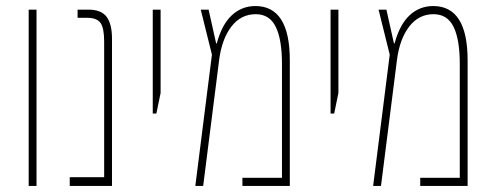

<svg xmlns="http://www.w3.org/2000/svg" viewBox="-20 -616 1639 636"><path d="M75 0V-584H101V0Z M211 0V-29H325V-479Q325 -523 313 -540Q301 -557 269 -557H237V-584H274Q315 -584 333 -560.5Q351 -537 351 -487V0Z M486 -240V-584H512V-308L498 -240Z M826 -596Q940 -596 940 -416V0H783V-27H914V-405Q914 -485 893.5 -527Q873 -569 827 -569Q778 -569 746.5 -528Q715 -487 706 -418L653 0H627L682 -435L645 -584H671L696 -472H698Q715 -535 748 -565.5Q781 -596 826 -596Z M1075 -240V-584H1101V-308L1087 -240Z M1415 -596Q1529 -596 1529 -416V0H1372V-27H1503V-405Q1503 -485 1482.5 -527Q1462 -569 1416 -569Q1367 -569 1335.5 -528Q1304 -487 1295 -418L1242 0H1216L1271 -435L1234 -584H1260L1285 -472H1287Q1304 -535 1337 -565.5Q1370 -596 1415 -596Z"/></svg>

Font: Noto Sans Hebrew ExtraCondensed Thin
Style: Regular
Weight: 100
Width: 2
Designer: Monotype Design Team
Foundry: Monotype Imaging Inc.
Version: Version 2.004; ttfautohint (v1.8.4.7-5d5b)